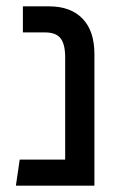

<svg xmlns="http://www.w3.org/2000/svg" viewBox="-20 -584 397 604"><path d="M277 -414V0H30L42 -82H185V-404Q185 -445 170.5 -463.5Q156 -482 122 -482H52V-564H135Q202 -564 239.5 -525.5Q277 -487 277 -414Z"/></svg>

Font: Fira GO
Style: Regular
Weight: 400
Designer: Carrois Corporate
Foundry: Carrois Corporate GbR
Version: Version 0.300